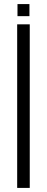

<svg xmlns="http://www.w3.org/2000/svg" viewBox="-20 -919 230 939"><path d="M64 0V-800H125.5V0ZM65.5 -840V-899H124V-840Z"/></svg>

Font: Big Shoulders Stencil Text Thin Light
Style: Regular
Weight: 300
Version: Version 2.001